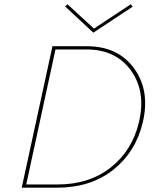

<svg xmlns="http://www.w3.org/2000/svg" viewBox="-20 -873 724 893"><path d="M597 -842 414 -721 283 -843 294 -853 417 -740 588 -853ZM384 -658Q529 -658 604 -554.5Q679 -451 644 -304Q612 -167 507 -83.5Q402 0 244 0H81L224 -658ZM626 -304Q660 -446 589.5 -544.5Q519 -643 382 -643H238L102 -15H247Q395 -15 495 -94Q595 -173 626 -304Z"/></svg>

Font: EauTestText Thin
Style: Italic
Weight: 250
Italic angle: -12°
Designer: Christian Thalmann (Catharsis Fonts)
Version: Version 0.001;PS 000.001;hotconv 1.0.88;makeotf.lib2.5.64775